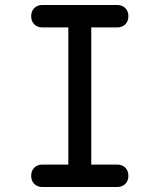

<svg xmlns="http://www.w3.org/2000/svg" viewBox="-20 -750 640 770"><path d="M346 -90H450Q470 -90 482.5 -77.5Q495 -65 495 -45Q495 -25 482.5 -12.5Q470 0 450 0H150Q130 0 117.5 -12.5Q105 -25 105 -45Q105 -65 117.5 -77.5Q130 -90 150 -90H254V-640H150Q130 -640 117.5 -652.5Q105 -665 105 -685Q105 -705 117.5 -717.5Q130 -730 150 -730H450Q470 -730 482.5 -717.5Q495 -705 495 -685Q495 -665 482.5 -652.5Q470 -640 450 -640H346Z"/></svg>

Font: Maple Mono NF
Style: Regular
Weight: 400
Monospace: yes
Designer: subframe7536
Version: Version 7.000